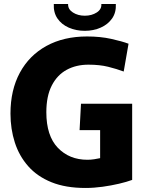

<svg xmlns="http://www.w3.org/2000/svg" viewBox="-20 -921 726 953"><path d="M404 12Q306 12 235.5 -16.5Q165 -45 120 -96Q75 -147 53.5 -214Q32 -281 32 -357Q32 -474 78.5 -560Q125 -646 210.5 -693Q296 -740 412 -740Q478 -740 532 -728Q586 -716 618 -704L594 -566Q559 -579 517 -589.5Q475 -600 419 -600Q358 -600 311 -574.5Q264 -549 237 -496.5Q210 -444 210 -364Q210 -247 267 -187.5Q324 -128 414 -128Q430 -128 447 -130.5Q464 -133 477 -136V-275H375L382 -406H636V-28Q609 -18 570.5 -9Q532 0 489 6Q446 12 404 12ZM401 -768Q357 -768 321 -784Q285 -800 265 -829.5Q245 -859 247 -901H318Q317 -875 342 -859Q367 -843 401 -843Q435 -843 460 -859Q485 -875 483 -901H555Q557 -859 536.5 -829.5Q516 -800 480 -784Q444 -768 401 -768Z"/></svg>

Font: Murecho
Style: Bold
Weight: 700
Designer: Neil Summerour
Foundry: Positype
Version: Version 1.010; ttfautohint (v1.8.3)